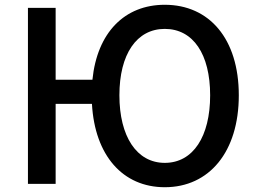

<svg xmlns="http://www.w3.org/2000/svg" viewBox="-20 -770 1076 804"><path d="M670 -88C552 -88 480 -199 480 -371C480 -543 552 -649 670 -649C789 -649 860 -543 860 -371C860 -199 789 -88 670 -88ZM670 14C856 14 980 -134 980 -371C980 -608 856 -750 670 -750C502 -750 387 -634 367 -436H213V-737H97V0H213V-335H365C377 -119 494 14 670 14Z"/></svg>

Font: Noto Sans CJK SC Medium
Style: Regular
Weight: 500
Designer: Ryoko NISHIZUKA 西塚涼子 (kana, bopomofo & ideographs); Paul D. Hunt (Latin, Greek & Cyrillic); Sandoll Communications 산돌커뮤니
Foundry: Adobe
Version: Version 2.004;hotconv 1.0.118;makeotfexe 2.5.65603